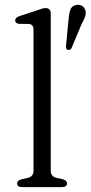

<svg xmlns="http://www.w3.org/2000/svg" viewBox="-20 -765 371 785"><path d="M187.5 -709V-67.5Q187.5 -43 211.5 -37.5L235.5 -32.5Q254 -27 254 -15.5Q254 0 233 0H70Q50 0 50 -15.5Q50 -27 68 -32L93 -37.5Q117 -43 117 -67.5V-643Q117 -665.5 98.5 -667L58.5 -667.5Q42 -669.5 42 -681.5Q42 -693 60.5 -699.5L129.5 -722Q141.5 -726.5 150.5 -729.2Q159.5 -732 166 -732Q187.5 -732 187.5 -709ZM260 -683Q262 -709 267.5 -724.8Q273 -740.5 290.5 -744.5Q304.5 -747.5 315.2 -741Q326 -734.5 329 -723Q332.5 -710.5 328 -697Q323.5 -683.5 314 -667.5L272.5 -568.5Q266 -558.5 256.5 -561.5Q251.5 -563 250.5 -568Q249.5 -573 250 -578.5Z"/></svg>

Font: Fraunces 9pt Soft Light
Style: Regular
Weight: 300
Version: Version 1.000;[0bf87f6ff]